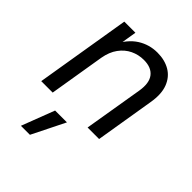

<svg xmlns="http://www.w3.org/2000/svg" viewBox="-221 -652 1008 1008"><g transform="rotate(45 283.0 -148.5)"><path d="M161.1 -310.1 109.9 0H24.9L112.3 -529.3H194.8L173.8 -400.9L154.8 -403.3Q191.9 -475.1 241.2 -506.3Q290.5 -537.6 350.6 -537.6Q405.3 -537.6 445.1 -514.2Q484.9 -490.7 502.7 -444.3Q520.5 -397.9 508.8 -329.1L454.6 0H369.1L423.8 -328.6Q434.6 -394 408.9 -427Q383.3 -460 327.6 -460Q288.1 -460 253.4 -443.4Q218.8 -426.8 194.3 -393.3Q169.9 -359.9 161.1 -310.1ZM115.2 241.2 185.5 57.6H273.4L182.1 241.2Z"/></g></svg>

Font: Inter 24pt
Style: Italic
Weight: 400
Italic angle: -9.3988°
Designer: Rasmus Andersson
Foundry: rsms
Version: Version 4.001;git-66647c0bb